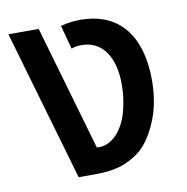

<svg xmlns="http://www.w3.org/2000/svg" viewBox="-65 -586 633 649"><g transform="rotate(-10 251.5 -261.5)"><path d="M154 0 4 -517H108L232 -88H240Q259 -88 276 -97.5Q293 -107 306 -123Q330 -152 341 -196Q352 -240 352 -283Q352 -356 322.5 -397Q293 -438 241 -438Q219 -438 206 -432L184 -514Q203 -519 220.5 -521Q238 -523 251 -523Q342 -523 394 -469Q425 -437 440 -388.5Q455 -340 455 -282Q455 -207 433 -150Q411 -93 379 -59Q352 -32 312.5 -16Q273 0 210 0Z"/></g></svg>

Font: Noto Sans Thai UI SemCond Med
Style: Regular
Weight: 500
Width: 4
Designer: Monotype Design Team
Foundry: Monotype Imaging Inc.
Version: Version 2.000; ttfautohint (v1.8.4.7-5d5b)